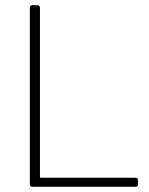

<svg xmlns="http://www.w3.org/2000/svg" viewBox="-20 -720 574 740"><path d="M105 0H502C508 0 512 -4 512 -10V-25C512 -31 508 -35 502 -35H138C136 -35 134 -37 134 -39V-690C134 -696 130 -700 124 -700H105C99 -700 95 -696 95 -690V-10C95 -4 99 0 105 0Z"/></svg>

Font: Barlow ExtraLight
Style: Regular
Weight: 275
Designer: Jeremy Tribby
Foundry: Tribby Type
Version: Version 1.422;hotconv 1.0.109;makeotfexe 2.5.65596